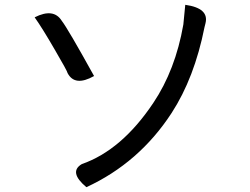

<svg xmlns="http://www.w3.org/2000/svg" viewBox="-20 -751 1040 798"><path d="M339 27Q264 -36 320 -69Q486 -127 617 -323Q709 -460 742 -649L750 -731Q850 -717 834 -654L830 -638Q788 -427 693 -281Q558 -74 339 27ZM124 -679Q203 -719 237 -664Q262 -632 371 -435Q291 -390 261 -447Q260 -455 208 -544Q156 -634 124 -679Z"/></svg>

Font: Swei Toothpaste CJK TC
Style: Regular
Weight: 400
Version: Version 1.0